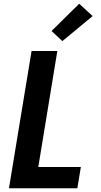

<svg xmlns="http://www.w3.org/2000/svg" viewBox="-20 -1008 540 1028"><path d="M28 0 149 -735H287L185 -114H413L394 0ZM314 -788 256 -842 404 -988 476 -922Z"/></svg>

Font: Iosevka SS18 Heavy
Style: Italic
Weight: 900
Italic angle: -9°
Monospace: yes
Designer: Belleve Invis
Foundry: Belleve Invis
Version: Version 25.1.1; ttfautohint (v1.8.4)